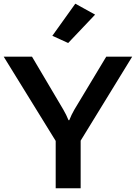

<svg xmlns="http://www.w3.org/2000/svg" viewBox="-22 -1017 734 1037"><path d="M278.8 0H413.6V-257.3L691.9 -710.9H551.8L379.9 -425.3Q371.6 -411.1 364.7 -396.7Q357.9 -382.3 352.1 -367.7H348.1Q342.3 -382.3 335.2 -396.7Q328.1 -411.1 319.8 -425.3L150.9 -710.9H-2L278.8 -255.9ZM260.7 -823.7 346.2 -784.7 491.7 -938 384.8 -997.1Z"/></svg>

Font: Roboto Flex
Style: wght 600 wdth 140 opsz 13.0 GRAD 0.00 slnt 0.00 XTRA 468 XOPQ 96 YOPQ 79 YTLC 514 YTUC 712 YTAS 750 YTDE -203.00 YTFI 738
Weight: 600
Width: 8
Designer: Berlow after Robertson
Foundry: Google
Version: Version 3.100